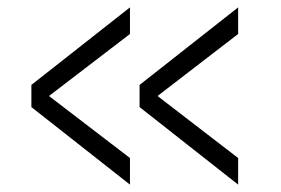

<svg xmlns="http://www.w3.org/2000/svg" viewBox="-20 -550 760 520"><path d="M625 -458 408 -291V-289L625 -122V-50L358 -260V-320L625 -530ZM332 -458 114 -291V-289L332 -122V-50L65 -260V-320L332 -530Z"/></svg>

Font: M PLUS 1p
Style: Regular
Weight: 400
Version: Version 1.062